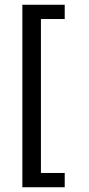

<svg xmlns="http://www.w3.org/2000/svg" viewBox="-20 -633 374 807"><path d="M252 154V94H152V-553H252V-613H74V154Z"/></svg>

Font: Iranian Sans 
Style: Regular
Weight: 400
Designer: Hooman Mehr, Hadi Navid in Neviseh Pardaz Co. Ltd. (http://nevisa.com)
Foundry: http://font-store.ir
Version: 5.0.0 build 1/7/1393